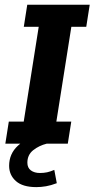

<svg xmlns="http://www.w3.org/2000/svg" viewBox="-20 -603 397 806"><path d="M2.4 0 17 -92.6H79.6L142.5 -490.4H79.9L94.4 -583H356.6L342.1 -490.4H279.5L216.6 -92.6H279.2L264.6 0ZM132.5 182.5Q75.1 182.5 46.7 157.1Q18.3 131.7 18.3 93.1Q18.3 42.6 55.1 8.7Q92 -25.2 145.6 -37.2L176.5 0Q144.1 8 119.5 27.4Q94.9 46.9 94.9 80Q94.9 101.3 109.6 112.3Q124.4 123.2 147.6 123.2Q164.4 123.2 178 120.2Q191.6 117.2 207.9 110.2L218.4 166Q194.1 175.3 173.2 178.9Q152.3 182.5 132.5 182.5Z"/></svg>

Font: Rokkitt SemiBold
Style: Italic
Weight: 600
Italic angle: -9°
Designer: Vernon Adams
Foundry: Vernon Adams
Version: Version 3.103